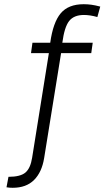

<svg xmlns="http://www.w3.org/2000/svg" viewBox="-20 -683 511 907"><path d="M40 204.1Q33.7 204.1 25.6 203.6Q17.6 203.1 10.7 201.7L20 152.3Q76.2 152.3 100.1 132.1Q124 111.8 131.8 62L210.9 -432.1H126.5L133.3 -481H217.3Q230.5 -576.7 266.6 -619.9Q302.7 -663.1 375.5 -663.1Q394.5 -663.1 412.1 -660.6Q429.7 -658.2 453.6 -651.9L439.9 -602.5Q422.9 -607.4 406.5 -609.9Q390.1 -612.3 376.5 -612.3Q329.1 -612.3 306.6 -583.7Q284.2 -555.2 274.4 -481H418L411.1 -432.1H268.6L188.5 64Q177.7 130.4 140.9 167.2Q104 204.1 40 204.1Z"/></svg>

Font: Anaheim
Style: Regular
Weight: 400
Designer: Vernon Adams
Foundry: Vernon Adams
Version: Version 2.001